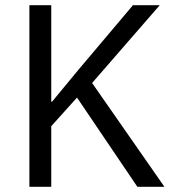

<svg xmlns="http://www.w3.org/2000/svg" viewBox="-20 -718 674 738"><path d="M276 -343 177 -233V0H93V-698H177V-327H180L280 -448L491 -698H594L334 -399L612 0H508Z"/></svg>

Font: IBM Plex Sans Arabic
Style: Regular
Weight: 400
Designer: Mike Abbink, Paul van der Laan, Pieter van Rosmalen, Wael Morcos, Khajak Apelian
Foundry: Bold Monday
Version: Version 1.005